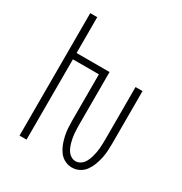

<svg xmlns="http://www.w3.org/2000/svg" viewBox="-173 -863 946 998"><g transform="rotate(30 300.0 -363.5)"><path d="M399 8Q376 8 355.5 -2.5Q335 -13 321.5 -31.5Q308 -50 300 -71Q292 -92 287 -114.5Q282 -137 280.5 -159.5Q279 -182 279 -205V-482H123V0H81V-735H123V-520H321V-205Q321 -192 321.5 -178.5Q322 -165 323 -152Q324 -139 326.5 -126Q329 -113 332.5 -100.5Q336 -88 341 -76Q346 -64 354 -53.5Q362 -43 374 -36.5Q386 -30 399 -30Q412 -30 424 -36.5Q436 -43 444 -53.5Q452 -64 457 -76Q462 -88 465.5 -100.5Q469 -113 471.5 -126Q474 -139 475 -152Q476 -165 476.5 -178.5Q477 -192 477 -205V-520H519V-205Q519 -182 517.5 -159.5Q516 -137 511 -114.5Q506 -92 498 -71Q490 -50 476.5 -31.5Q463 -13 442.5 -2.5Q422 8 399 8Z"/></g></svg>

Font: Iosevka Extralight Extended
Style: Regular
Weight: 200
Width: 7
Monospace: yes
Designer: Belleve Invis
Foundry: Belleve Invis
Version: Version 32.5.0; ttfautohint (v1.8.4)